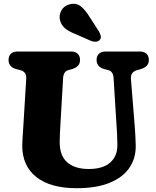

<svg xmlns="http://www.w3.org/2000/svg" viewBox="-20 -971 822 1010"><path d="M593.5 -303.5 577.5 -560.5Q575.5 -596 548.5 -602.5L530.5 -607Q488 -618.5 488 -656Q488 -676 500.2 -688Q512.5 -700 535 -700H716Q738.5 -700 750.8 -688Q763 -676 763 -656Q763 -636.5 751.8 -625Q740.5 -613.5 720.5 -607.5L702.5 -602.5Q684 -597.5 675.5 -585.8Q667 -574 669 -552.5L689 -304Q693 -253.5 694 -203Q694.5 -138.5 660.8 -88.5Q627 -38.5 557.8 -9.8Q488.5 19 383 19Q245 19 170.8 -40Q96.5 -99 97 -206.5Q97 -220.5 98.5 -243Q100 -265.5 101.5 -288.8Q103 -312 104 -327.5L118 -558.5Q119.5 -594.5 85.5 -602.5L67.5 -607Q25 -617.5 25 -656Q25 -676 37.2 -688Q49.5 -700 71.5 -700H354.5Q377 -700 389 -688Q401 -676 401 -656Q401 -636.5 390 -625Q379 -613.5 359 -607.5L341 -602.5Q314 -595.5 312 -560L298 -320.5Q296 -291.5 295.2 -267.5Q294.5 -243.5 294 -225.5Q293.5 -152 333.8 -117Q374 -82 447 -82Q521.5 -82 560 -116.2Q598.5 -150.5 597.5 -210.5Q597 -243.5 595.8 -264.2Q594.5 -285 593.5 -303.5ZM452.5 -880 500.5 -805.5Q507 -793.5 510 -782.5Q513 -771.5 505.5 -762Q498.5 -753 485.8 -751.8Q473 -750.5 461 -755L377.5 -791.5Q341 -806 322 -822Q303 -838 296 -863.5Q289 -889.5 302 -914.5Q315 -939.5 345 -948Q380.5 -957.5 405.5 -937.2Q430.5 -917 452.5 -880Z"/></svg>

Font: Fraunces 9pt SuperSoft
Style: Bold
Weight: 700
Version: Version 1.000;[b76b70a41]